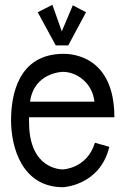

<svg xmlns="http://www.w3.org/2000/svg" viewBox="-20 -775 512 799"><path d="M456 -287C456 -543 278 -551 245 -551C53 -551 26 -375 26 -274C26 -165 70 4 242 4C242 4 396 -2 435 -164L375 -181C342 -72 240 -70 242 -70C233 -70 101 -71 101 -266C101 -273 100 -280 101 -287ZM242 -476C300 -476 365 -429 373 -352H105C122 -475 242 -476 242 -476ZM283 -753 223 -611H249L198 -755L137 -724L212 -586H264L338 -724Z"/></svg>

Font: Englebert
Style: Regular
Weight: 400
Designer: Astigmatic (AOETI)
Foundry: Astigmatic (AOETI)
Version: Version 1.000